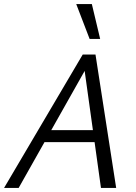

<svg xmlns="http://www.w3.org/2000/svg" viewBox="-21 -927 673 947"><path d="M477 0 391 -617H419L71 0H-1L387 -658H450L552 0ZM158 -226 191 -285H465L482 -226ZM421 -735 355 -907H432L473 -735Z"/></svg>

Font: Ysabeau
Style: Italic
Weight: 400
Italic angle: -12°
Designer: Christian Thalmann (Catharsis Fonts)
Version: Version 2.000;gftools[0.9.27.dev2+g8671c4b]